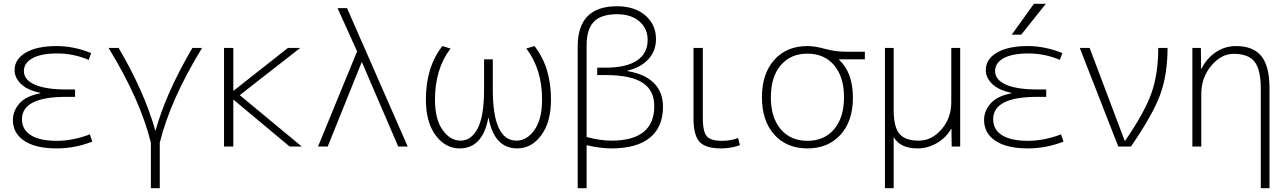

<svg xmlns="http://www.w3.org/2000/svg" viewBox="-20 -773 6791 1013"><path d="M193 -281V-283Q125 -297 91 -330Q57 -363 57 -403Q57 -461 116 -495.5Q175 -530 279 -530Q369 -530 461 -493L448 -457Q368 -491 282 -491Q197 -491 151.5 -466Q106 -441 106 -398Q106 -352 163.5 -326.5Q221 -301 329 -301H376V-262H329Q96 -262 96 -144Q96 -89 143 -59.5Q190 -30 280 -30Q364 -30 454 -64L467 -26Q376 10 279 10Q168 10 108 -30Q48 -70 48 -140Q48 -187 82 -226.5Q116 -266 193 -281Z M801 -85Q856 -283 995 -520H1046Q878 -245 823 -20V220H776V-20Q721 -245 553 -520H606Q743 -286 799 -85Z M1212 -294 1499 -520H1564L1245 -271L1572 0H1508L1212 -247H1211V0H1162V-520H1211V-294Z M2081 0 1890 -444H1888L1709 0H1658L1864 -502L1761 -730H1811L2131 0Z M2887 -248Q2887 -128 2835.5 -59Q2784 10 2709 10Q2588 10 2558 -150H2556Q2526 10 2405 10Q2330 10 2278.5 -59Q2227 -128 2227 -248Q2227 -419 2314 -530L2357 -517Q2275 -409 2275 -248Q2275 -144 2315 -87.5Q2355 -31 2410 -31Q2467 -31 2500.5 -96Q2534 -161 2534 -301V-460H2580V-301Q2580 -31 2705 -31Q2760 -31 2800 -87.5Q2840 -144 2840 -248Q2840 -408 2757 -517L2800 -530Q2887 -419 2887 -248Z M3028 220V-529Q3028 -740 3235 -740Q3329 -740 3385 -691.5Q3441 -643 3441 -567Q3441 -504 3401 -460.5Q3361 -417 3290 -400V-398Q3382 -383 3430 -335Q3478 -287 3478 -210Q3478 -103 3409 -46.5Q3340 10 3206 10Q3146 10 3075 -7V220ZM3075 -50Q3148 -31 3205 -31Q3432 -31 3432 -213Q3432 -297 3369.5 -337Q3307 -377 3175 -377H3131V-416H3175Q3284 -416 3340.5 -453.5Q3397 -491 3397 -562Q3397 -623 3353 -660.5Q3309 -698 3236 -698Q3152 -698 3113.5 -658.5Q3075 -619 3075 -533Z M3688 -520V-153Q3688 -78 3709 -54Q3730 -30 3789 -30Q3837 -30 3874 -45L3884 -7Q3836 10 3784 10Q3703 10 3671 -24.5Q3639 -59 3639 -147V-520Z M4240 -530Q4280 -530 4333.5 -515Q4387 -500 4447 -500H4543V-460H4407V-458Q4480 -390 4480 -257Q4480 -134 4414.5 -62Q4349 10 4240 10Q4130 10 4065 -63Q4000 -136 4000 -260Q4000 -384 4065 -457Q4130 -530 4240 -530ZM4099 -91.5Q4151 -30 4240 -30Q4329 -30 4381 -91.5Q4433 -153 4433 -260Q4433 -367 4381 -428.5Q4329 -490 4240 -490Q4151 -490 4099 -428.5Q4047 -367 4047 -260Q4047 -153 4099 -91.5Z M4999 -520H5046V0H5001L5000 -93H4998Q4971 -46 4923 -18Q4875 10 4821 10Q4729 10 4695 -50V220H4649V-520H4695V-193Q4695 -104 4725 -67.5Q4755 -31 4827 -31Q4896 -31 4947.5 -90.5Q4999 -150 4999 -233Z M5317 -281V-283Q5249 -297 5215 -330Q5181 -363 5181 -403Q5181 -461 5240 -495.5Q5299 -530 5403 -530Q5493 -530 5585 -493L5572 -457Q5492 -491 5406 -491Q5321 -491 5275.5 -466Q5230 -441 5230 -398Q5230 -352 5287.5 -326.5Q5345 -301 5453 -301H5500V-262H5453Q5220 -262 5220 -144Q5220 -89 5267 -59.5Q5314 -30 5404 -30Q5488 -30 5578 -64L5591 -26Q5500 10 5403 10Q5292 10 5232 -30Q5172 -70 5172 -140Q5172 -187 5206 -226.5Q5240 -266 5317 -281ZM5368 -590H5318L5435 -753H5498Z M5916 -30Q6019 -180 6055 -281.5Q6091 -383 6091 -520H6140Q6140 -379 6101 -273Q6062 -167 5947 0H5880L5677 -520H5729L5914 -30Z M6489 -489Q6423 -489 6370.5 -426Q6318 -363 6318 -277V0H6271V-520H6316L6317 -410H6319Q6346 -465 6394.5 -497.5Q6443 -530 6501 -530Q6592 -530 6635 -477Q6678 -424 6678 -307V220H6632V-303Q6632 -405 6599.5 -447Q6567 -489 6489 -489Z"/></svg>

Font: M PLUS 1p Light
Style: Regular
Weight: 300
Version: Version 1.061